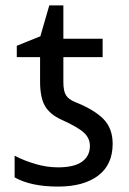

<svg xmlns="http://www.w3.org/2000/svg" viewBox="-20 -679 478 709"><path d="M34 -24V-104Q68 -86 110.5 -73.5Q153 -61 194 -61Q254 -61 283 -82Q312 -103 312 -140Q312 -169 289.5 -189.5Q267 -210 207 -237Q165 -256 146.5 -287Q128 -318 128 -378V-468H42V-510L129 -545L162 -659H214V-536H359V-468H214V-376Q214 -343 223.5 -327.5Q233 -312 258 -302Q328 -274 362 -239.5Q396 -205 396 -148Q396 -71 342.5 -30.5Q289 10 194 10Q94 10 34 -24Z"/></svg>

Font: Noto Sans Display
Style: Regular
Weight: 400
Designer: Monotype Design team
Foundry: Monotype Imaging Inc.
Version: Version 1.000